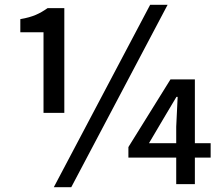

<svg xmlns="http://www.w3.org/2000/svg" viewBox="-20 -770 928 803"><path d="M249 -298V-736H179C146 -713 118 -699 65 -690V-635H162V-298ZM608 -750 205 13H278L681 -750ZM603 -171 665 -276 718 -365H723L717 -240V-171ZM861 -171H795V-438H693L517 -155V-111H717V0H795V-111H861Z"/></svg>

Font: Source Han Sans KR Medium
Style: Regular
Weight: 500
Designer: Ryoko NISHIZUKA (kana & ideographs); Paul D. Hunt (Latin, Greek & Cyrillic); Wenlong ZHANG (bopomofo); Sandoll Communica
Foundry: Adobe Systems Incorporated
Version: Version 1.001;PS 1.001;hotconv 1.0.78;makeotf.lib2.5.61930